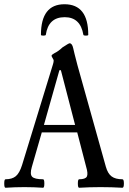

<svg xmlns="http://www.w3.org/2000/svg" viewBox="-22 -882 609 905"><path d="M171 -718Q171 -862 282 -862Q394 -862 394 -718Q394 -714 383 -714Q372 -714 371 -718Q357 -801 283 -801Q206 -801 194 -718Q193 -714 182 -714Q171 -714 171 -718ZM4 3Q-2 3 -2 -17Q-2 -37 4 -37Q35 -37 52.5 -51.5Q70 -66 82 -104L228 -580Q231 -590 231 -597Q231 -600 226 -608Q221 -616 221 -619Q221 -624 234 -631Q253 -640 273 -659Q302 -678 306 -678Q318 -678 323 -655Q326 -640 343 -575L477 -96Q486 -64 504 -50.5Q522 -37 555 -37Q562 -37 562 -17Q562 3 555 3Q504 0 452 0Q400 0 351 3Q345 3 345 -17Q345 -37 351 -37Q381 -37 387.5 -50Q394 -63 384 -96L342 -258H175L128 -95Q118 -61 129.5 -49Q141 -37 181 -37Q187 -37 187 -17Q187 3 181 3Q138 0 93 0Q49 0 4 3ZM185 -293H332L265 -551H258Z"/></svg>

Font: Junicode Cond Medium
Style: Regular
Weight: 500
Width: 3
Designer: Peter S. Baker
Version: Version 2.201